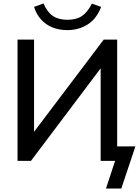

<svg xmlns="http://www.w3.org/2000/svg" viewBox="-20 -935 807 1116"><path d="M596 161 649 0H565V-585L593 -575L160 0H82V-705H178V-122L150 -132L583 -705H661V-84H767L685 161ZM371 -760Q323 -760 284 -776Q245 -792 218 -822.5Q191 -853 178 -895L233 -915Q254 -865 287 -842.5Q320 -820 371 -820Q424 -820 456.5 -842Q489 -864 514 -914L568 -895Q541 -825 489 -792.5Q437 -760 371 -760Z"/></svg>

Font: Nunito Sans 12pt SemiBold
Style: Regular
Weight: 600
Designer: Vernon Adams
Foundry: Vernon Adams
Version: Version 3.101;gftools[0.9.27]